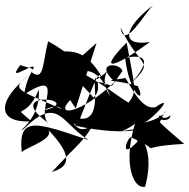

<svg xmlns="http://www.w3.org/2000/svg" viewBox="-68 -812 747 758"><path d="M215 -522C165 -509 340 -528 122 -649C100 -568 107 -486 56 -528C103 -596 -55 -469 12 -555C98 -526 49 -566 27 -439C198 -548 71 -373 122 -327C-69 -463 282 -420 102 -375C205 -431 167 -324 241 -351C6 -463 -39 -450 50 -517C-84 -413 -80 -325 56 -333C-25 -407 32 -328 85 -458C95 -340 -14 -281 25 -302C162 -438 172 -327 282 -259C80 -327 2 -359 18 -211C36 -233 169 -267 112 -310C241 -181 191 -150 137 -133C252 -258 257 -244 317 -347C249 -242 203 -360 233 -315C459 -266 532 -321 412 -293C574 -366 487 -455 468 -333C415 -172 457 -63 505 -75C555 -263 445 -306 475 -253C395 -169 441 -288 453 -268C600 -204 436 -231 659 -244C474 -401 601 -303 605 -357C552 -313 570 -431 544 -260C585 -444 629 -354 501 -328C532 -339 630 -446 546 -389C478 -372 427 -526 423 -503C318 -488 384 -501 476 -472C512 -397 443 -434 426 -584C566 -610 469 -508 453 -486C545 -579 487 -537 408 -703C422 -611 501 -758 537 -792C418 -701 407 -628 524 -646C385 -545 311 -521 432 -644C465 -463 474 -452 440 -407C406 -422 281 -533 132 -574C178 -449 291 -634 367 -432C299 -530 422 -574 315 -499C285 -535 348 -329 248 -344C349 -605 314 -495 352 -476C252 -669 189 -581 119 -623C227 -499 315 -422 298 -424C351 -470 274 -509 374 -473L415 -531C411 -565 297 -570 385 -489C251 -360 143 -349 209 -417L231 -384L313 -642L180 -524L250 -513Z"/></svg>

Font: CISF Camouflage Kit
Style: Mdz
Weight: 400
Designer: Robert Jablonski, Jasper
Foundry: Cannot Into Space Fonts
Version: Version 1.270